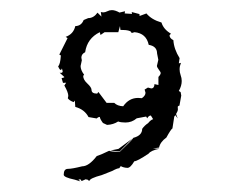

<svg xmlns="http://www.w3.org/2000/svg" viewBox="-20 -312 484 370"><path d="M217.4 -107.2Q228.5 -123.3 246.1 -123.3L253.4 -122.8Q260.4 -127.7 260.4 -133.3L258.7 -139.4L265.1 -143.3L271.3 -141.6Q277.4 -141.6 277.7 -149.9L285.3 -148.2V-163.8Q289.7 -168.2 289.7 -171.6Q289.7 -172.9 286.1 -177.7Q282.4 -182.6 282.4 -185.1L285.1 -196.8L282.7 -209Q282.7 -222.9 266.6 -225.6Q261.9 -247.8 239.3 -250L233.5 -248.3Q233.5 -254.4 212.1 -254.4L211.2 -261.7L208 -250H181.6L173.7 -244.6L172.3 -250Q147.9 -238 144.1 -211.4Q136.8 -207.8 136.8 -200.9L137.7 -195.8L135.3 -184.8Q135.3 -177 142.1 -168L140.3 -165.8Q140.3 -158.4 148.4 -151Q156.4 -143.6 156.4 -138.7Q156.4 -131.6 167.3 -131.6L169.6 -134.8L185.4 -113.8H200.1Q206.2 -107.7 217.4 -107.2ZM135.1 37.6 123.9 34.2Q102.8 29.8 102.8 24.7Q102.8 13.4 110.9 13.4Q118.9 13.4 138.3 8.5Q151.2 8.5 166.4 -11.2Q175.5 -14.2 190.4 -21.5Q192.8 -19.8 210.3 -19Q234.4 -41.7 237 -46.4Q254 -50.8 254 -63.7Q258.4 -70.1 265.4 -74.7Q270.7 -81.3 275.1 -82.3L270.7 -89.4Q266.6 -89.4 263.7 -84L261.6 -87.4L243.5 -84Q234.1 -75.9 221.8 -75.9Q212.7 -75.9 207.7 -77.9Q198.3 -71.8 186.3 -71.3L178.4 -75Q172.8 -82.5 172.3 -86.7Q169.3 -86.7 166.4 -83.7L150.6 -86.4Q143 -101.1 125.1 -106L124.2 -118.2L121.9 -115.2Q113.7 -118.2 110.7 -122.6L111.6 -127.2Q111.6 -134 104 -147.2L107.5 -152.6L101.4 -152.3L98.7 -161.4Q104 -162.4 104 -163.6L94.9 -171.9L97.6 -171.6Q100.8 -171.6 100.8 -174.8L99.3 -180.2Q98.4 -177.2 97 -177.2Q94.9 -177.2 92 -184.3Q96.1 -187.5 97.3 -205.1L94.3 -206.8L110.2 -238.5L106.6 -241Q121.6 -246.3 125.1 -261.7Q136.8 -262 141.2 -273.4L150 -277.1Q160.5 -277.1 167.9 -287.6L175.5 -280L174.3 -288.8L178.7 -288.1Q182.5 -288.1 186.8 -290.3Q191 -292.5 195.7 -292.5Q201.9 -292.5 210.3 -287.8L220.9 -290.3L220.3 -286.1L234.4 -285.2L233.8 -288.8L248.7 -284.9L249 -281.2L262.2 -286.1Q271.9 -274.2 291.2 -268.6Q295 -255.6 309.4 -247.1L306.7 -244.1Q306.7 -238.3 314.1 -234.6Q315.2 -217.3 326.1 -200L324.6 -189.9L328.7 -190.9Q326.1 -184.3 326.1 -178.5Q326.1 -172.9 328.1 -167.2Q330.2 -161.6 330.2 -156Q330.2 -146.5 324.6 -136.7L328.1 -134.5L329.3 -127.9L325.8 -108.4Q323.7 -108.4 322.5 -106.4L322.8 -101.3Q322.8 -97.9 319.3 -92.3L322.5 -83.7L317.9 -90.1L315.8 -87.2L312.3 -64.5Q309.4 -63 300.6 -46.9Q288.9 -38.6 286.5 -27.6L274.5 -25.9L287.4 -25.4Q271 -22.2 266.3 -15.9Q244.3 -1.2 238.8 -1.2Q231.4 11.5 225.6 11.5Q218 11.2 212.7 8.1L209.8 12.2Q205.7 12.2 196.6 17.3L176.1 25.4Q152.9 31.5 152 36.9L148.8 34.2Q146.8 34.2 145.3 33.4L137.4 36.9L134.8 33.4L131.2 34.2ZM210.3 -20 193.1 -22 208.3 -25.1 235 -44.9Z"/></svg>

Font: Truetypewriter PolyglOTT
Style: Regular
Weight: 400
Designer: Sergey Beatoff a.k.a. Sam_T
Version: Version 3.76